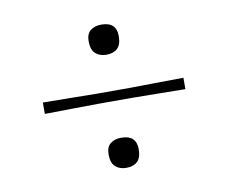

<svg xmlns="http://www.w3.org/2000/svg" viewBox="-56 -577 672 565"><g transform="rotate(-10 280.0 -294.0)"><path d="M279 -418Q259 -418 246.5 -429.2Q234 -440.5 234 -466Q234 -488 246.5 -498Q259 -508 279 -508Q324 -508 324 -466Q324 -440.5 312 -429.2Q300 -418 279 -418ZM70 -278V-312Q113.5 -311.5 158.8 -311Q204 -310.5 230 -310H330Q356.5 -310.5 401.5 -311Q446.5 -311.5 490 -312V-278Q446.5 -279 401.5 -279.2Q356.5 -279.5 330 -280H230Q204 -279.5 158.8 -279.2Q113.5 -279 70 -278ZM279 -80Q259 -80 246.5 -91.2Q234 -102.5 234 -128Q234 -150 246.5 -160Q259 -170 279 -170Q324 -170 324 -128Q324 -102.5 312 -91.2Q300 -80 279 -80Z"/></g></svg>

Font: Commissioner Loud Thin
Style: Regular
Weight: 100
Designer: Kostas Bartsokas
Foundry: Kostas Bartsokas
Version: Version 1.000; ttfautohint (v1.8.3)